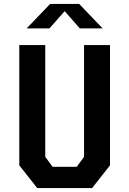

<svg xmlns="http://www.w3.org/2000/svg" viewBox="-20 -960 660 980"><path d="M170 0H450L541.5 -116V-730H409V-159.5L371.5 -108.5H248.5L211 -159.5V-730H78.5V-116ZM116 -815H232.5L310 -903L387.5 -815H504L384 -940H236Z"/></svg>

Font: Monaspace Krypton SemiBold
Style: Regular
Weight: 600
Designer: Riley Cran & the Lettermatic Team
Foundry: Lettermatic
Version: Version 1.200 (Monaspace Krypton)